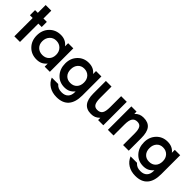

<svg xmlns="http://www.w3.org/2000/svg" viewBox="144 -1862 3205 3205"><g transform="rotate(45 1746.5 -259.0)"><path d="M78 0V-433H13V-554H78V-739H211V-554H291V-433H211V0Z M331 -275Q331 -402 410.5 -484.5Q490 -567 613 -567Q728 -567 794 -480V-554H916V0H794V-72Q754 -26 711.5 -6.5Q669 13 610 13Q489 13 410 -68.5Q331 -150 331 -275ZM465 -272Q465 -199 510.5 -154Q556 -109 629 -109Q701 -109 745.5 -155Q790 -201 790 -275Q790 -350 744 -397.5Q698 -445 625 -445Q555 -445 510 -396Q465 -347 465 -272Z M1007 45H1158Q1187 77 1218.5 90.5Q1250 104 1297 104Q1371 104 1411.5 62.5Q1452 21 1452 -55V-73Q1413 -27 1370.5 -7Q1328 13 1270 13Q1151 13 1074.5 -70Q998 -153 998 -281Q998 -404 1075.5 -485.5Q1153 -567 1271 -567Q1390 -567 1452 -484V-554H1579V-105Q1579 56 1506.5 138.5Q1434 221 1292 221Q1190 221 1115.5 175Q1041 129 1007 45ZM1288 -109Q1360 -109 1403 -154.5Q1446 -200 1446 -277Q1446 -352 1401.5 -398.5Q1357 -445 1284 -445Q1216 -445 1174 -398Q1132 -351 1132 -275Q1132 -199 1174.5 -154Q1217 -109 1288 -109Z M2055 0V-53Q2017 -16 1981.5 -1.5Q1946 13 1896 13Q1685 13 1685 -257V-554H1818V-283Q1818 -191 1842.5 -150Q1867 -109 1923 -109Q1989 -109 2017 -151Q2045 -193 2045 -293V-554H2178V0Z M2286 0V-554H2409V-501Q2446 -537 2481.5 -552Q2517 -567 2565 -567Q2675 -567 2726.5 -502Q2778 -437 2778 -297V0H2645V-271Q2645 -364 2620.5 -404.5Q2596 -445 2539 -445Q2476 -445 2447.5 -401Q2419 -357 2419 -261V0Z M2867 45H3018Q3047 77 3078.5 90.5Q3110 104 3157 104Q3231 104 3271.5 62.5Q3312 21 3312 -55V-73Q3273 -27 3230.5 -7Q3188 13 3130 13Q3011 13 2934.5 -70Q2858 -153 2858 -281Q2858 -404 2935.5 -485.5Q3013 -567 3131 -567Q3250 -567 3312 -484V-554H3439V-105Q3439 56 3366.5 138.5Q3294 221 3152 221Q3050 221 2975.5 175Q2901 129 2867 45ZM3148 -109Q3220 -109 3263 -154.5Q3306 -200 3306 -277Q3306 -352 3261.5 -398.5Q3217 -445 3144 -445Q3076 -445 3034 -398Q2992 -351 2992 -275Q2992 -199 3034.5 -154Q3077 -109 3148 -109Z"/></g></svg>

Font: Involve
Style: Bold
Weight: 700
Designer: Stefan Peev
Foundry: Context Ltd.
Version: Version 1.001